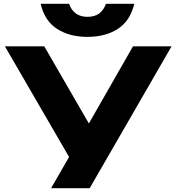

<svg xmlns="http://www.w3.org/2000/svg" viewBox="-20 -995 929 1015"><path d="M250 0 382 -229H385L683 -750H887L454 0ZM380 -105 6 -750H214L513 -233ZM195 -975H345Q357 -941 381.5 -923.5Q406 -906 442 -906Q480 -906 504 -923.5Q528 -941 540 -975H690Q668 -884 602.5 -842Q537 -800 442 -800Q348 -800 282 -842Q216 -884 195 -975Z"/></svg>

Font: Unbounded SemiBold
Style: Regular
Weight: 600
Designer: Luke Prowse, Jean-Baptiste Morizot, Fátima Lázaro, Florian Runge
Foundry: NaN
Version: Version 1.700